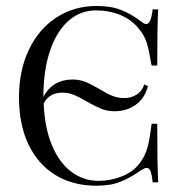

<svg xmlns="http://www.w3.org/2000/svg" viewBox="-20 -602 597 634"><path d="M499.2 -193.5Q499.2 -54.8 502.4 0H483.9Q481.5 -25.8 477 -36.7Q472.6 -47.6 464.5 -47.6Q458.1 -47.6 447.6 -41.1Q411.3 -15.3 378.2 -2Q345.2 11.3 298.4 11.3Q221.8 11.3 164.1 -23.4Q106.5 -58.1 74.6 -123.8Q42.7 -189.5 42.7 -280.6Q42.7 -369.4 75.4 -437.9Q108.1 -506.5 166.5 -544.4Q225 -582.3 299.2 -582.3Q347.6 -582.3 381.5 -568.5Q415.3 -554.8 447.6 -529.8Q456.5 -522.6 462.9 -522.6Q479 -522.6 483.9 -571H502.4Q499.2 -518.5 499.2 -385.5H480.6Q471.8 -437.9 464.5 -460.9Q457.3 -483.9 440.3 -504.8Q416.1 -536.3 378.6 -552Q341.1 -567.7 297.6 -567.7Q245.2 -567.7 206 -533.1Q166.9 -498.4 145.2 -434.3Q123.4 -370.2 123.4 -283.9V-281.5Q137.1 -309.7 162.1 -324.6Q187.1 -339.5 218.5 -339.5Q241.9 -339.5 261.3 -331.9Q280.6 -324.2 308.1 -308.1Q333.1 -292.7 351.2 -285.5Q369.4 -278.2 390.3 -278.2Q412.9 -278.2 431 -289.5Q449.2 -300.8 456.5 -323.4L468.5 -317.7Q458.1 -277.4 428.2 -256Q398.4 -234.7 358.9 -234.7Q333.9 -234.7 314.5 -242.7Q295.2 -250.8 267.7 -266.1Q243.5 -280.6 225.4 -288.3Q207.3 -296 185.5 -296Q142.7 -296 124.2 -260.5Q127.4 -179.8 151.6 -122.2Q175.8 -64.5 215.7 -34.7Q255.6 -4.8 305.6 -4.8Q346 -4.8 383.9 -20.2Q421.8 -35.5 443.5 -66.1Q459.7 -88.7 466.9 -114.5Q474.2 -140.3 480.6 -193.5Z"/></svg>

Font: Playfair Display
Style: Regular
Weight: 400
Designer: Claus Eggers Sørensen
Foundry: Claus Eggers Sørensen
Version: Version 1.005; ttfautohint (v1.2) -l 10 -r 42 -G 200 -x 21 -